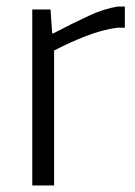

<svg xmlns="http://www.w3.org/2000/svg" viewBox="-20 -569 415 589"><path d="M79 -540H135L140 -467H144Q204 -498 251 -520Q298 -542 341 -549H363V-484H340Q294 -478 244 -458.5Q194 -439 146 -414V0H79Z"/></svg>

Font: Plata Sans Light
Style: Regular
Weight: 300
Designer: Pablo Impallari, Andres Torresi, & Cristiano Sobral
Foundry: Pablo Impallari, Andres Torresi, & Cristiano Sobral
Version: Version 1.00;December 28, 2019;FontCreator 12.0.0.2547 64-bi